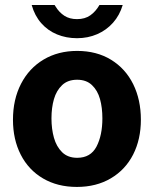

<svg xmlns="http://www.w3.org/2000/svg" viewBox="-20 -728 608 758"><path d="M31.2 -255Q31.2 -335.4 63 -397.1Q94.8 -458.8 152.2 -492.9Q209.6 -527 284.5 -527Q361.4 -527 418.3 -492.2Q475.2 -457.4 505.8 -395.8Q536.2 -334.2 536.2 -255.5Q536.2 -177.9 505.6 -117.8Q474.9 -57.8 417.5 -23.9Q360.1 10 283.5 10Q207 10 149.8 -23.6Q92.6 -57.2 61.9 -117.4Q31.2 -177.5 31.2 -255ZM384.2 -260.8Q384.2 -303 374.8 -336.9Q365.4 -370.8 343.1 -392Q320.9 -413.2 284.5 -413.2Q247.6 -413.2 225.2 -391.9Q202.8 -370.6 193 -336.8Q183.2 -302.9 183.2 -260.8Q183.2 -218.8 193 -184Q202.8 -149.2 225.2 -127.1Q247.8 -105 284.8 -105Q337.9 -105 361.1 -149.5Q384.2 -194 384.2 -260.8ZM284.1 -577.2Q241.4 -577.2 205.1 -592.2Q168.8 -607.1 142.8 -636.6Q116.9 -666 105.1 -708.2H195.6Q198.9 -702.5 200 -701.4Q213.8 -679 234.1 -665.8Q254.5 -652.5 284.1 -652.5Q315.4 -652.5 336.6 -667.5Q357.8 -682.5 372.6 -708.2H464.4Q452.5 -667.8 426.2 -638.2Q400 -608.8 363.5 -593Q327 -577.2 284.1 -577.2Z"/></svg>

Font: Public Sans VF
Style: Regular
Weight: 400
Designer: Pablo Impallari, Rodrigo Fuenzalida (Modified by Dan O. Williams and USWDS)
Version: Version 1.003